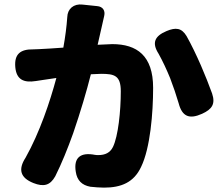

<svg xmlns="http://www.w3.org/2000/svg" viewBox="-20 -817 1020 879"><path d="M900 -517C879 -565 856 -613 834 -652C811 -690 784 -692 743 -675C688 -652 674 -621 706 -571C725 -537 743 -498 759 -459C774 -420 787 -381 798 -344C814 -283 847 -270 905 -296C951 -317 967 -341 951 -389C937 -428 919 -473 900 -517ZM315 -207C348 -303 377 -401 396 -477L443 -479C504 -479 533 -471 533 -399C533 -308 521 -193 497 -144C484 -118 462 -107 430 -107C426 -107 421 -107 415 -108C349 -121 316 -96 327 -30C333 9 355 31 394 38C415 40 436 42 456 42C535 42 593 18 626 -53C668 -139 681 -300 681 -415C681 -562 607 -615 494 -615L427 -612L445 -691C448 -706 453 -726 457 -744C463 -769 450 -787 425 -789L377 -794L358 -796C317 -801 289 -776 288 -739C285 -696 279 -649 270 -599C226 -596 186 -593 158 -592C149 -592 140 -591 132 -591C73 -592 45 -569 50 -510C55 -453 88 -437 144 -446C156 -448 168 -450 177 -451L238 -460C209 -352 162 -211 97 -95C62 -41 73 -3 133 21C179 39 209 33 233 -10C262 -68 290 -137 315 -207Z"/></svg>

Font: GenSenRounded2 TW H
Style: Regular
Weight: 900
Version: Version 2.100;PS 2.1;hotconv 16.6.51;makeotf.lib2.5.65220 DE